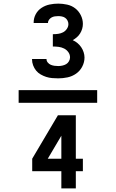

<svg xmlns="http://www.w3.org/2000/svg" viewBox="-20 -873 640 1061"><path d="M517 -305H83V-375H517ZM302 -440Q285 -440 268 -441.5Q251 -443 235.5 -448Q220 -453 205 -461.5Q190 -470 179.5 -483Q169 -496 163 -512Q157 -528 157 -545V-547H237V-546Q237 -536 244 -527.5Q251 -519 260.5 -515Q270 -511 280.5 -509.5Q291 -508 302 -508Q313 -508 324.5 -510.5Q336 -513 345.5 -518.5Q355 -524 361 -534.5Q367 -545 367 -556Q367 -572 357.5 -585Q348 -598 334 -605Q320 -612 304 -614Q288 -616 272 -616V-684Q287 -684 301.5 -686Q316 -688 328.5 -694.5Q341 -701 349.5 -713.5Q358 -726 358 -740Q358 -750 353 -759.5Q348 -769 340 -774.5Q332 -780 322 -782Q312 -784 302 -784Q292 -784 282.5 -782.5Q273 -781 265 -776.5Q257 -772 251 -764Q245 -756 245 -747V-746H166V-749Q166 -773 177.5 -794.5Q189 -816 209.5 -829.5Q230 -843 254 -848Q278 -853 302 -853Q326 -853 351 -847.5Q376 -842 395.5 -827Q415 -812 426.5 -789Q438 -766 438 -741Q438 -727 434 -713.5Q430 -700 422.5 -688Q415 -676 404.5 -667Q394 -658 382 -651Q396 -645 408 -635Q420 -625 428.5 -612.5Q437 -600 442 -585Q447 -570 447 -555Q447 -529 434.5 -505Q422 -481 400.5 -466Q379 -451 353.5 -445.5Q328 -440 302 -440ZM319 168V73H158V4L300 -236H399V4H438V73H399V168ZM319 4V-123L244 4Z"/></svg>

Font: Iosevka Aile Semibold
Style: Regular
Weight: 600
Designer: Belleve Invis
Foundry: Belleve Invis
Version: Version 31.1.0; ttfautohint (v1.8.4)